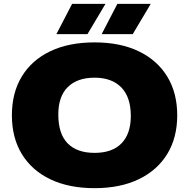

<svg xmlns="http://www.w3.org/2000/svg" viewBox="-20 -971 986 1001"><path d="M473 10Q339.5 10 243 -36Q146.5 -82 94.2 -167.2Q42 -252.5 42 -370Q42 -487.5 94 -572.8Q146 -658 242.5 -704Q339 -750 473 -750Q607 -750 703.5 -703.5Q800 -657 852 -571.8Q904 -486.5 904 -370Q904 -253.5 852 -168.2Q800 -83 703.2 -36.5Q606.5 10 473 10ZM473 -174Q565.5 -174 613.8 -224Q662 -274 662 -366Q662 -464.5 612.5 -515.2Q563 -566 473 -566Q383 -566 333.5 -517.2Q284 -468.5 284 -374Q284 -273.5 332.5 -223.8Q381 -174 473 -174ZM510 -793 592 -951H766L672 -793ZM274 -793 356 -951H530L436 -793Z"/></svg>

Font: Encode Sans Expanded Black
Style: Regular
Weight: 900
Width: 7
Designer: Multiple Designers
Foundry: Impallari Type
Version: Version 3.000; ttfautohint (v1.8.3) -l 8 -r 50 -G 200 -x 14 